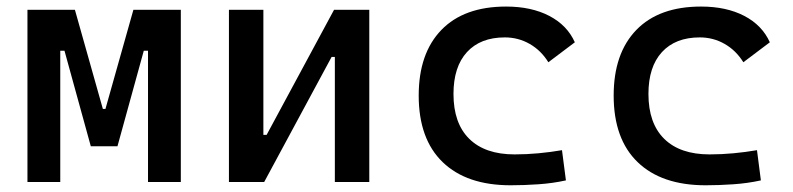

<svg xmlns="http://www.w3.org/2000/svg" viewBox="-20 -547 2384 577"><path d="M62.5 0V-517.6H205.1L289.1 -219.7H296.9L380.9 -517.6H523.4V0H424.8V-394.5H412.1L333 -107.4H252.9L173.8 -394.5H161.1V0Z M668 0V-517.6H771.5V-141.6H781.2L983.9 -517.6H1089.8V0H986.3V-376H976.6L773.9 0Z M1514.6 9.8Q1382.3 9.8 1310.3 -59.8Q1238.3 -129.4 1238.3 -259.8Q1238.3 -386.7 1306.4 -457Q1374.5 -527.3 1501 -527.3Q1576.7 -527.3 1630.6 -499.3Q1684.6 -471.2 1707.5 -419.9L1627.9 -359.9Q1606 -395.5 1571.8 -415Q1537.6 -434.6 1497.1 -434.6Q1423.8 -434.6 1383.3 -390.4Q1342.8 -346.2 1342.8 -264.6Q1342.8 -176.3 1390.4 -129.6Q1438 -83 1526.4 -83Q1562.5 -83 1598.6 -86.4Q1634.8 -89.8 1668.9 -95.7L1680.7 -4.9Q1640.6 3.9 1597.9 6.8Q1555.2 9.8 1514.6 9.8Z M2100.6 9.8Q1968.3 9.8 1896.2 -59.8Q1824.2 -129.4 1824.2 -259.8Q1824.2 -386.7 1892.3 -457Q1960.4 -527.3 2086.9 -527.3Q2162.6 -527.3 2216.6 -499.3Q2270.5 -471.2 2293.5 -419.9L2213.9 -359.9Q2191.9 -395.5 2157.7 -415Q2123.5 -434.6 2083 -434.6Q2009.8 -434.6 1969.2 -390.4Q1928.7 -346.2 1928.7 -264.6Q1928.7 -176.3 1976.3 -129.6Q2023.9 -83 2112.3 -83Q2148.4 -83 2184.6 -86.4Q2220.7 -89.8 2254.9 -95.7L2266.6 -4.9Q2226.6 3.9 2183.8 6.8Q2141.1 9.8 2100.6 9.8Z"/></svg>

Font: Cascadia Code NF
Style: Regular
Weight: 400
Monospace: yes
Designer: Aaron Bell
Foundry: Saja Typeworks
Version: Version 2404.023; ttfautohint (v1.8.4)